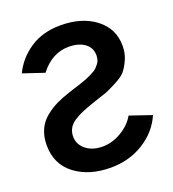

<svg xmlns="http://www.w3.org/2000/svg" viewBox="-147 -916 940 1044"><g transform="rotate(-20 323.5 -393.5)"><path d="M28.3 -216.8Q28.3 -265.6 45.9 -304.7Q63.5 -343.8 96.2 -370.1Q128.9 -396.5 163.1 -413.1Q197.3 -429.7 242.2 -444.3Q253.9 -448.2 276.9 -455.6Q299.8 -462.9 311 -466.3Q322.3 -469.7 341.8 -477.1Q361.3 -484.4 372.1 -489.7Q382.8 -495.1 397.5 -502.9Q412.1 -510.7 419.9 -518.6Q427.7 -526.4 435.5 -536.6Q443.4 -546.9 446.8 -558.6Q450.2 -570.3 450.2 -584Q450.2 -627 416 -652.8Q381.8 -678.7 322.3 -678.7Q226.6 -678.7 157.2 -588.9L35.2 -629.9Q71.3 -706.1 144.5 -754.9Q217.8 -803.7 321.3 -803.7Q445.3 -803.7 523.4 -743.2Q601.6 -682.6 601.6 -584Q601.6 -540 585 -503.9Q568.4 -467.8 551.3 -447.3Q534.2 -426.8 490.7 -404.3Q447.3 -381.8 429.2 -375Q411.1 -368.2 356.4 -350.6Q343.8 -345.7 336.9 -343.8Q299.8 -331.1 275.9 -320.8Q252 -310.5 227.5 -294.9Q203.1 -279.3 191.4 -258.3Q179.7 -237.3 179.7 -210.9Q179.7 -166 216.8 -135.7Q253.9 -105.5 313.5 -105.5Q369.1 -105.5 422.4 -137.2Q475.6 -168.9 502 -215.8L627.9 -172.9Q589.8 -85.9 505.9 -34.2Q421.9 17.6 316.4 17.6Q191.4 17.6 109.9 -43.9Q28.3 -105.5 28.3 -216.8Z"/></g></svg>

Font: Gothic A1 ExtraBold
Style: Regular
Weight: 800
Designer: HanYang I&C Co.,Ltd.
Foundry: HanYang I&C Co.,Ltd.
Version: Version 2.50